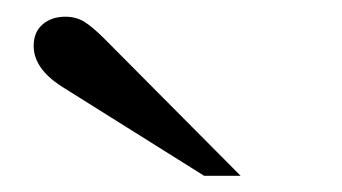

<svg xmlns="http://www.w3.org/2000/svg" viewBox="-20 -776 412 231"><path d="M225.6 -564.5 52.7 -672.9Q20.5 -694.3 20.5 -720.7Q20.5 -737.3 31.2 -746.6Q42 -755.9 58.6 -755.9Q71.3 -755.9 81.1 -750Q90.8 -744.1 105.5 -729.5L269.5 -564.5Z"/></svg>

Font: Jomolhari
Style: Regular
Weight: 400
Designer: Christopher J. Fynn
Foundry: Christopher  J.  Fynn (Karma Drubgy¸ Tenzin).
Version: Version 1.000